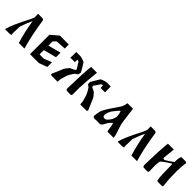

<svg xmlns="http://www.w3.org/2000/svg" viewBox="255 -1477 2507 2507"><g transform="rotate(45 1509.0 -223.0)"><path d="M214.8 -378.4Q218.3 -386.7 214.8 -447.3H296.9Q321.3 -441.9 321.3 -419.9Q357.4 -177.2 410.2 0H379.9H306.2Q255.9 -167 231.9 -327.6Q204.6 -277.3 164.1 -160.6Q160.6 -62 160.6 -25.4L164.1 -7.3L141.6 0H60.5Q52.7 0 52.2 -7.3Q81.1 -113.8 189.9 -319.8Q212.9 -370.6 214.8 -378.4Z M603 -165V-85.9H682.6L790.5 -128.4V-41.5L676.8 0H512.7V-357.9L617.7 -447.3H781.2L781.7 -372.6L641.6 -364.7L603 -325.2V-249L780.8 -295.4V-211.4Z M1389.6 -272Q1390.1 -271.5 1421.4 -255.6Q1452.6 -239.7 1453.1 -238.8Q1456.5 -234.9 1475.1 -212.9Q1493.7 -190.9 1498.5 -180.7L1506.8 -164.6L1521.5 -128.9Q1564.5 -24.9 1568.6 -19Q1572.8 -13.2 1562 -3.9L1551.8 0H1439.9Q1439 -42 1434.3 -58.6Q1429.7 -75.2 1424.1 -93.5Q1418.5 -111.8 1415.5 -123.5Q1402.8 -169.9 1357.4 -235.8Q1341.8 -246.1 1325.7 -256.8L1323.2 -295.4Q1339.4 -327.1 1355.2 -352.1Q1371.1 -377 1397.9 -421.4Q1448.7 -443.4 1481.4 -447.3H1556.2L1558.1 -340.3H1477.1Q1475.1 -360.4 1473.1 -390.1L1448.2 -379.4L1387.2 -291.5ZM1084.5 -291.5 1028.3 -379.4 1003.4 -390.1Q1001.5 -360.4 999.5 -340.3H918.5L920.4 -447.3H997.1Q1029.8 -443.4 1080.6 -421.4Q1107.4 -377 1122.6 -353Q1137.7 -329.1 1153.3 -295.4L1143.6 -256.8Q1125 -246.1 1109.4 -235.8Q1059.1 -169.9 1046.4 -123.5Q1043.5 -111.8 1037.8 -93.5Q1032.2 -75.2 1027.6 -58.6Q1022.9 -42 1022 0H910.2L899.9 -3.9Q889.2 -13.2 893.3 -19Q897.5 -24.9 940.4 -128.9L955.1 -164.6L963.4 -180.7Q968.3 -190.9 986.8 -212.9Q1005.4 -234.9 1008.8 -238.8Q1009.3 -239.7 1043 -255.6Q1076.7 -271.5 1077.1 -272ZM1278.8 -138.2V-23.4Q1278.8 -3.9 1260.3 0L1199.2 -1Q1173.3 -1 1173.3 -34.2Q1177.2 -212.4 1181.2 -279.8Q1191.9 -446.8 1194.8 -446.8H1302.7L1286.1 -272Z M1786.6 0 1756.8 -1.5H1751.5L1711.4 0.5Q1674.3 0.5 1674.3 -22Q1674.3 -44.4 1676.8 -57.4Q1679.2 -70.3 1682.1 -83.5Q1685.1 -96.7 1688 -112.8Q1690.9 -128.9 1711.4 -166.3Q1731.9 -203.6 1741 -216.1Q1750 -228.5 1790.5 -288.6Q1831.1 -348.6 1835.9 -355.5Q1848.6 -382.3 1852.5 -391.8Q1856.4 -401.4 1857.9 -408.2Q1859.4 -415 1862.1 -428Q1864.7 -440.9 1866.2 -447.3H1968.3Q1969.2 -438.5 1977.1 -372.1Q1984.9 -305.7 1993.4 -245.6Q2002 -185.5 2014.6 -153.1Q2027.3 -120.6 2033.4 -97.4Q2039.6 -74.2 2043.9 -64.9Q2048.3 -55.7 2057.6 1Q2055.7 0.5 2022.5 0L1961.9 1H1943.8Q1935.5 -19 1930.9 -64.5Q1926.3 -109.9 1918.9 -119.1Q1918.5 -123.5 1916 -127.2Q1913.6 -130.9 1909.4 -128.2Q1905.3 -125.5 1903.3 -122.3Q1901.4 -119.1 1899.4 -117.2Q1897.5 -115.2 1893.6 -111.3Q1889.6 -107.4 1881.1 -99.1Q1872.6 -90.8 1870.1 -86.2Q1867.7 -81.5 1866.2 -79.1Q1864.7 -76.7 1851.1 -52Q1837.4 -27.3 1835.7 -25.1Q1834 -22.9 1831.1 -19Q1828.1 -15.1 1827.1 -14.4Q1826.2 -13.7 1823.5 -10.7Q1820.8 -7.8 1819.3 -7.1Q1817.9 -6.3 1812.7 -3.2Q1807.6 0 1786.6 0ZM1873.5 -314Q1835.9 -280.8 1789.6 -215.8Q1761.2 -161.1 1761.2 -130.4Q1761.2 -99.6 1781.2 -94.7Q1793 -93.8 1801.8 -93.8Q1810.5 -93.8 1822.8 -102.5Q1835 -111.3 1842.8 -120.6Q1850.6 -129.9 1860.4 -144.5Q1870.1 -159.2 1873.5 -164.1Q1876.5 -171.4 1883.5 -193.1Q1890.6 -214.8 1892.1 -218.8Q1892.1 -255.9 1884.3 -280Q1876.5 -304.2 1873.5 -314Z M2293.5 -378.4Q2296.9 -386.7 2293.5 -447.3H2375.5Q2399.9 -441.9 2399.9 -419.9Q2436 -177.2 2488.8 0H2458.5H2384.8Q2334.5 -167 2310.5 -327.6Q2283.2 -277.3 2242.7 -160.6Q2239.3 -62 2239.3 -25.4L2242.7 -7.3L2220.2 0H2139.2Q2131.3 0 2130.9 -7.3Q2159.7 -113.8 2268.6 -319.8Q2291.5 -370.6 2293.5 -378.4Z M2721.2 -447.3 2704.6 -283.2Q2705.6 -255.4 2738.3 -268.1Q2825.7 -322.8 2842.3 -338.4Q2844.2 -447.3 2866.7 -447.3H2937Q2953.1 -446.3 2960 -432.6Q2949.7 -386.2 2947.3 -270.5L2950.2 -130.4Q2961.4 -25.4 2961.4 -9.3L2950.2 -1H2877.9Q2853.5 2 2853.5 -23.9Q2842.3 -67.4 2840.3 -300.3L2827.6 -296.9Q2701.2 -218.8 2701.2 -197.8Q2696.8 -173.3 2694.3 -132.3L2696.8 -23.9Q2696.8 -4.4 2678.7 -0.5L2617.2 -1.5Q2591.3 -1.5 2591.3 -34.7Q2595.2 -213.4 2599.1 -281.2Q2609.9 -447.3 2612.8 -447.3Z"/></g></svg>

Font: Panteley
Style: Regular
Weight: 500
Designer: Kalashnikov Yuriy
Foundry: Øêîëà ïàâà èìåíè ñâÿòîãî àâíîàïîñòîëüíîãî Âëàäèìèà
Version: Version 1.80 April 12, 2018